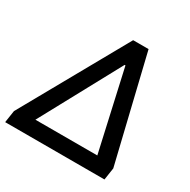

<svg xmlns="http://www.w3.org/2000/svg" viewBox="-160 -854 992 1003"><g transform="rotate(30 335.5 -352.5)"><path d="M-2 0 9 -73 363 -705H456L608 -73L597 0ZM389 -571 109 -54 108 -90H523L510 -54L394 -571Z"/></g></svg>

Font: Nunito Sans 7pt SemiBold
Style: Italic
Weight: 600
Italic angle: -9°
Designer: Vernon Adams
Foundry: Vernon Adams
Version: Version 3.101;gftools[0.9.27]